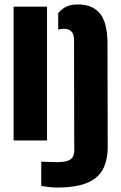

<svg xmlns="http://www.w3.org/2000/svg" viewBox="-20 -630 542 861"><path d="M165 204V95Q178.5 95.5 201.2 96.2Q224 97 238 97Q278 97 295.2 85.5Q312.5 74 313 47L312 -454Q310.5 -501 266 -501Q254.5 -501 241 -497V-571Q256.5 -590 277 -600Q297.5 -610 331 -610Q393.5 -610 427 -571Q460.5 -532 462 -441L463 33Q461.5 128 407.2 169.5Q353 211 238 211Q221 211 202 209Q183 207 165 204ZM41 0V-600H191V0Z"/></svg>

Font: Big Shoulders Stencil Display Black
Style: Regular
Weight: 900
Designer: Patric King
Foundry: XO Type Co
Version: Version 1.000